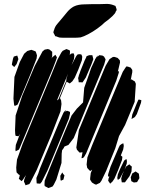

<svg xmlns="http://www.w3.org/2000/svg" viewBox="-20 -941 762 971"><path d="M286 -378 240 -259 166 -82 133 -17 128 -10 115 -6 109 -4 106 -12 101 -23 103 -34 115 -65 111 -55 95 -31 89 -25 82 -31 75 -37 77 -42 81 -59 78 -55 72 -61 64 -69 63 -77 62 -94 66 -134 94 -212 236 -554 271 -640 290 -675 297 -684 316 -693 326 -689 333 -686 334 -680 333 -662 337 -668 344 -671H353L356 -660L354 -642L342 -612L366 -658L373 -666L384 -667L392 -665L396 -654L394 -636L376 -589L358 -548L346 -530L333 -519L322 -525L317 -528L282 -442L284 -444L289 -433L291 -415ZM247 -594 112 -270 79 -191 75 -184 59 -176 58 -185 60 -208 81 -264 74 -252 66 -253 59 -254 57 -263 56 -283 59 -357 92 -456 156 -608 195 -681 206 -690 222 -693 231 -690 244 -679V-668V-656L239 -643L242 -649L260 -664L268 -651L263 -636ZM165 -645 134 -566 89 -458 74 -423 68 -411 54 -405 51 -413 48 -442 53 -552 80 -627 102 -669 118 -683 131 -687 139 -689 150 -685 160 -681 163 -674 167 -661ZM443 -617 414 -549 402 -531 397 -524 389 -525H378L377 -536L375 -546L379 -559L378 -558L380 -563L381 -566L382 -568L383 -571L387 -583L408 -635L415 -649L418 -657L429 -661L430 -662H438H447L449 -654L452 -642ZM507 -615 409 -379 353 -243 326 -208 306 -200 302 -192 294 -181 292 -164 291 -117 265 -33 252 -7 246 2 236 6 225 10 206 0 205 -8 206 -27 258 -155 312 -286 342 -357 369 -392 400 -423 406 -497 433 -573V-574L441 -597L459 -636L460 -638L461 -642L465 -647V-648L474 -661L472 -653L482 -662L498 -660L506 -655L514 -641L512 -633ZM64 -617 52 -602 40 -613 41 -621 46 -645 50 -655 67 -660 69 -655 73 -642 70 -634ZM568 -533 459 -270 416 -166 407 -150 400 -142 392 -141 393 -147 397 -169V-171L389 -170L383 -169L377 -175L369 -184L366 -195L379 -283L482 -531L514 -608L534 -642L551 -653H560L575 -648L586 -636L587 -625L576 -579L581 -582V-574ZM661 -426 613 -310 582 -253 563 -191 517 -77 493 -27 485 -16 472 -10 466 -7 458 -10 445 -18 436 -32V-40L439 -66L446 -83L443 -81L436 -76L430 -82L421 -92L418 -109L422 -145L447 -209L569 -502L601 -578L614 -598L619 -605L627 -604L641 -599L649 -587V-576L641 -536H640L645 -540L652 -535L662 -529L667 -517ZM316 -544 324 -568 268 -433 276 -439 305 -509 315 -532ZM672 -364 662 -349 652 -343 645 -339 646 -344 649 -362 672 -419 680 -437H686L695 -434L693 -421ZM328 -340 220 -79 191 -21 183 -12 172 -13H166L165 -19L164 -41L175 -67V-68L182 -89L198 -128L278 -320L301 -371L312 -385L311 -376L318 -381L325 -379L334 -375V-366ZM577 -80 559 -38 549 -23 537 -12 534 -17 527 -27 529 -38 533 -48 526 -49 527 -60 539 -98 580 -194 586 -206 597 -214 604 -216 606 -203 603 -185 591 -155 599 -148 597 -132ZM612 -19H601H596L595 -24L593 -38L597 -53L607 -77L586 -38L576 -31L573 -41L576 -59L587 -86L608 -129L619 -137L622 -127L621 -114L610 -83L612 -87L618 -99L634 -110L640 -104L647 -98L646 -93L645 -74L635 -50ZM657 -18 644 -25 643 -33 641 -44 649 -64 656 -68 666 -74 673 -69 682 -63 683 -57 685 -40 676 -25 673 -20ZM285 -52 295 -69 299 -62 306 -54 302 -38 301 -33 288 -27 286 -32ZM295 -850Q307 -865 321 -881.5Q335 -898 353 -908Q365 -914 379 -916.5Q393 -919 407 -919Q425 -920 443 -920Q461 -920 479 -920Q496 -920 515 -921Q534 -922 551 -916Q553 -915 557.5 -913.5Q562 -912 564 -911Q565 -910 565 -908Q565 -906 566 -905Q567 -902 568.5 -898Q570 -894 570 -891Q570 -889 568.5 -887Q567 -885 566 -884Q565 -881 563.5 -877.5Q562 -874 560 -872Q558 -869 554.5 -866Q551 -863 549 -860Q540 -851 530 -843Q520 -835 510 -828Q495 -813 472 -796.5Q449 -780 426 -768Q403 -756 388 -752Q371 -750 354.5 -750Q338 -750 321 -750Q312 -750 301.5 -750Q291 -750 282 -751Q278 -752 273.5 -753.5Q269 -755 265 -757Q264 -757 262.5 -757Q261 -757 260 -758Q258 -759 258 -760.5Q258 -762 257 -763Q256 -766 253 -770.5Q250 -775 250 -778Q250 -781 251.5 -784.5Q253 -788 254 -791Q258 -807 270.5 -821Q283 -835 295 -850Z"/></svg>

Font: Rubik Marker Hatch
Style: Regular
Weight: 400
Designer: Hubert and Fischer, NaN
Foundry: Hubert & Fischer, NaN
Version: Version 2.200